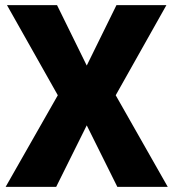

<svg xmlns="http://www.w3.org/2000/svg" viewBox="-20 -731 679 751"><path d="M203.1 -710.9 319.3 -474.6 435.5 -710.9H630.9L432.6 -358.4L636.2 0H439L319.3 -240.7L199.7 0H2L206.1 -358.4L7.3 -710.9Z"/></svg>

Font: Vazirmatn UI FD Black
Style: Regular
Weight: 900
Designer: Saber Rastikerdar
Foundry: Saber Rastikerdar
Version: Version 33.003